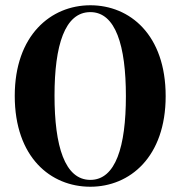

<svg xmlns="http://www.w3.org/2000/svg" viewBox="-20 -693 686 729"><path d="M323 16C473 16 609 -97 609 -328C609 -561 473 -673 323 -673C173 -673 36 -559 36 -329C36 -96 172 16 323 16ZM323 -10C226 -10 187 -138 187 -330C187 -521 226 -647 323 -647C419 -647 458 -520 458 -328C458 -136 419 -10 323 -10Z"/></svg>

Font: Source Serif 4 Display
Style: Bold
Weight: 700
Designer: Frank Grießhammer
Foundry: Adobe Systems Incorporated
Version: Version 4.004;hotconv 1.0.117;makeotfexe 2.5.65602